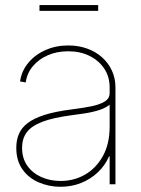

<svg xmlns="http://www.w3.org/2000/svg" viewBox="-20 -713 546 743"><path d="M214.4 9.8Q169.4 9.8 130.1 -7.1Q90.8 -23.9 66.9 -57.6Q43 -91.3 43 -141.1Q43 -170.9 53.2 -194.8Q63.5 -218.8 87.6 -237.1Q111.8 -255.4 152.3 -268.3Q192.9 -281.2 253.4 -289.1Q295.9 -294.4 330.1 -301Q364.3 -307.6 384.3 -319.6Q404.3 -331.5 404.3 -353V-375Q404.3 -416 383.5 -447.3Q362.8 -478.5 326.7 -496.6Q290.5 -514.6 243.7 -514.6Q200.7 -514.6 165.3 -499.3Q129.9 -483.9 107.2 -456.8Q84.5 -429.7 79.6 -394L57.6 -397.9Q63.5 -438.5 89.4 -469.7Q115.2 -501 155.5 -519Q195.8 -537.1 243.7 -537.1Q284.2 -537.1 317.6 -524.9Q351.1 -512.7 375.5 -490.7Q399.9 -468.8 413.3 -439.2Q426.8 -409.7 426.8 -375V0H404.3V-108.4H402.3Q386.7 -72.8 358.9 -46.4Q331.1 -20 294.2 -5.1Q257.3 9.8 214.4 9.8ZM214.4 -12.7Q266.6 -12.7 309.6 -37.6Q352.5 -62.5 378.4 -109.6Q404.3 -156.7 404.3 -222.7V-307.6Q393.6 -299.3 379.9 -293.2Q366.2 -287.1 348.4 -282.5Q330.6 -277.8 307.9 -274.2Q285.2 -270.5 257.3 -267.1Q186 -257.8 143.8 -241.7Q101.6 -225.6 83.5 -200.9Q65.4 -176.3 65.4 -141.1Q65.4 -100.6 85.4 -72Q105.5 -43.5 139.4 -28.1Q173.3 -12.7 214.4 -12.7ZM359.9 -693.4V-670.9H132.8V-693.4Z"/></svg>

Font: Inter 24pt Thin
Style: Regular
Weight: 250
Designer: Rasmus Andersson
Foundry: rsms
Version: Version 4.001;git-66647c0bb